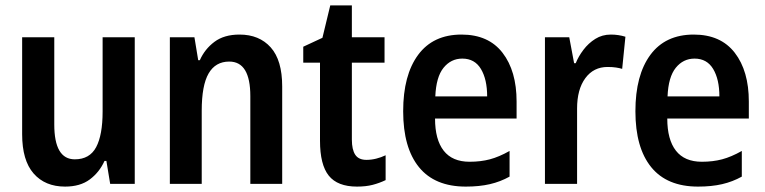

<svg xmlns="http://www.w3.org/2000/svg" viewBox="-20 -681 2833 711"><path d="M479 -543V0H388L374 -85H367Q348 -43 312.5 -16.5Q277 10 221 10Q147 10 104.5 -38.5Q62 -87 62 -184V-543H181V-220Q181 -91 257 -91Q312 -91 336 -136Q360 -181 360 -268V-543Z M867 -553Q940 -553 982.5 -505.5Q1025 -458 1025 -361V0H907V-325Q907 -453 829 -453Q778 -453 752.5 -409Q727 -365 727 -271V0H609V-543H700L714 -458H720Q738 -499 774 -526Q810 -553 867 -553Z M1337 -89Q1355 -89 1373 -93.5Q1391 -98 1408 -106V-14Q1385 -3 1360 3.5Q1335 10 1302 10Q1230 10 1197.5 -30.5Q1165 -71 1165 -160V-449H1103V-508L1174 -541L1203 -661H1283V-543H1404V-449H1283V-164Q1283 -127 1295.5 -108Q1308 -89 1337 -89Z M1689 -553Q1789 -553 1841 -485.5Q1893 -418 1893 -305V-242H1591Q1591 -164 1623 -123Q1655 -82 1719 -82Q1760 -82 1794 -91Q1828 -100 1867 -122V-27Q1833 -8 1794 1Q1755 10 1705 10Q1590 10 1531.5 -62Q1473 -134 1473 -269Q1473 -403 1528.5 -478Q1584 -553 1689 -553ZM1692 -464Q1650 -464 1622.5 -430Q1595 -396 1592 -324H1784Q1784 -387 1761 -425.5Q1738 -464 1692 -464Z M2242 -553Q2270 -553 2296 -545L2284 -426Q2274 -429 2261 -431Q2248 -433 2230 -433Q2178 -433 2147.5 -391.5Q2117 -350 2117 -279V0H1998V-543H2088L2106 -447H2112Q2122 -472 2140.5 -496.5Q2159 -521 2184.5 -537Q2210 -553 2242 -553Z M2549 -553Q2649 -553 2701 -485.5Q2753 -418 2753 -305V-242H2451Q2451 -164 2483 -123Q2515 -82 2579 -82Q2620 -82 2654 -91Q2688 -100 2727 -122V-27Q2693 -8 2654 1Q2615 10 2565 10Q2450 10 2391.5 -62Q2333 -134 2333 -269Q2333 -403 2388.5 -478Q2444 -553 2549 -553ZM2552 -464Q2510 -464 2482.5 -430Q2455 -396 2452 -324H2644Q2644 -387 2621 -425.5Q2598 -464 2552 -464Z"/></svg>

Font: Noto Sans Hebrew Condensed SemiBold
Style: Regular
Weight: 600
Width: 3
Designer: Ben Nathan
Foundry: Google LLC
Version: Version 3.001; ttfautohint (v1.8.4.7-5d5b)